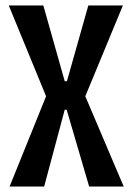

<svg xmlns="http://www.w3.org/2000/svg" viewBox="-20 -680 483 700"><path d="M15 0 148 -329 12 -660H138L216 -384H224L302 -660H428L291 -329L431 0H305L223 -280H216L141 0Z"/></svg>

Font: Bricolage Grotesque 48pt Condensed Medium
Style: Regular
Weight: 500
Width: 3
Designer: Mathieu Triay
Foundry: Atelier Triay
Version: Version 1.001;gftools[0.9.33.dev8+g029e19f]